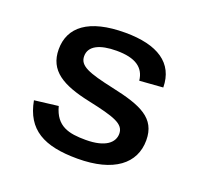

<svg xmlns="http://www.w3.org/2000/svg" viewBox="-100 -647 820 775"><g transform="rotate(20 310.0 -260.0)"><path d="M313 -532.5C156 -532.5 83 -473 83 -378C83 -286 151.5 -247.5 269.5 -222.5C385.5 -197.5 429.5 -183 429.5 -140.5C429.5 -103.5 396 -71 310 -71C238 -71 182.5 -82.5 161.5 -162.5L59.5 -150C81.5 -31 160.5 11.5 304.5 11.5C460.5 11.5 541 -53 541 -153C541 -248 469.5 -278 341.5 -305.5C231.5 -329.5 189 -345 189 -387C189 -430.5 233 -452 305.5 -452C386 -452 426 -424.5 432 -369.5L532.5 -377C531.5 -481.5 452.5 -532.5 313 -532.5Z"/></g></svg>

Font: Monaspace Neon Medium
Style: Regular
Weight: 500
Designer: Riley Cran & the Lettermatic Team
Foundry: Lettermatic
Version: Version 1.200 (Monaspace Neon)